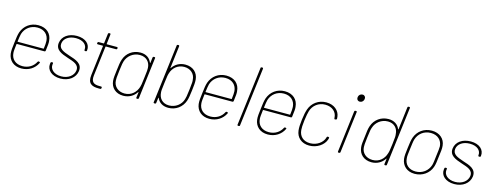

<svg xmlns="http://www.w3.org/2000/svg" viewBox="-23 -1420 5512 2148"><g transform="rotate(15 2733.0 -346.0)"><path d="M225 -20C144 -20 95 -68 91 -138C89 -156 93 -190 99 -240C100 -243 102 -244 104 -244H423C429 -244 433 -248 434 -255C443 -327 445 -344 442 -371C436 -453 378 -509 283 -509C192 -509 122 -455 94 -376C83 -344 79 -309 72 -252C65 -196 60 -156 64 -122C74 -45 130 8 220 8C304 8 372 -37 404 -104C407 -110 405 -115 399 -116L391 -118C385 -119 381 -117 378 -111C351 -57 296 -20 225 -20ZM279 -481C360 -481 408 -432 413 -363C415 -346 412 -311 407 -274C407 -271 405 -270 403 -270H107C105 -270 103 -271 103 -274C108 -313 113 -346 118 -364C139 -432 200 -481 279 -481Z M671 4C770 4 842 -53 852 -131C863 -221 781 -245 703 -270C632 -294 573 -315 581 -379C588 -437 646 -478 726 -478C810 -478 858 -434 851 -378V-375C850 -369 854 -365 859 -365H869C875 -365 879 -369 880 -375V-378C889 -450 830 -505 730 -505C634 -505 562 -455 552 -377C542 -294 615 -267 693 -241C763 -218 831 -200 823 -130C815 -68 755 -22 674 -22C589 -22 541 -71 547 -124L549 -138C550 -144 547 -148 541 -148H531C525 -148 521 -144 520 -138L518 -123C510 -54 570 4 671 4Z M1118 -28C1049 -28 1017 -50 1026 -127L1068 -470C1068 -472 1071 -474 1073 -474H1191C1197 -474 1201 -478 1202 -484L1203 -491C1203 -497 1200 -501 1194 -501H1076C1074 -501 1072 -503 1073 -505L1086 -618C1087 -624 1084 -628 1078 -628H1068C1062 -628 1058 -624 1057 -618L1043 -505C1043 -503 1041 -501 1039 -501H980C974 -501 970 -497 969 -491L968 -484C967 -478 971 -474 977 -474H1036C1038 -474 1039 -472 1039 -470L997 -124C984 -23 1037 0 1112 0H1134C1140 0 1144 -4 1145 -10L1146 -18C1146 -24 1143 -28 1137 -28Z M1608 -491 1600 -427C1600 -423 1597 -423 1595 -426C1575 -476 1532 -509 1465 -509C1376 -509 1306 -455 1281 -378C1269 -344 1265 -305 1258 -249C1251 -193 1246 -157 1249 -124C1256 -46 1313 8 1400 8C1467 8 1520 -24 1552 -74C1554 -78 1557 -77 1557 -73L1549 -10C1548 -4 1552 0 1557 0H1567C1573 0 1577 -4 1578 -10L1637 -491C1638 -497 1634 -501 1629 -501H1619C1613 -501 1609 -497 1608 -491ZM1560 -138C1541 -75 1488 -20 1408 -20C1332 -20 1280 -70 1278 -137C1277 -158 1277 -167 1287 -251C1298 -336 1300 -345 1306 -364C1326 -429 1387 -481 1465 -481C1543 -481 1586 -428 1588 -364C1589 -343 1589 -334 1578 -249C1568 -165 1566 -157 1560 -138Z M2138 -377C2131 -455 2074 -509 1985 -509C1920 -509 1868 -478 1835 -429C1833 -425 1830 -426 1831 -430L1863 -690C1863 -696 1860 -700 1854 -700H1845C1839 -700 1834 -696 1834 -690L1750 -10C1749 -4 1753 0 1759 0H1768C1774 0 1779 -4 1779 -10L1787 -70C1787 -74 1790 -75 1792 -71C1812 -22 1857 8 1922 8C2010 8 2080 -46 2107 -124C2118 -156 2123 -193 2130 -249C2137 -305 2141 -344 2138 -377ZM2080 -134C2061 -68 1998 -20 1923 -20C1845 -20 1805 -73 1801 -134C1799 -154 1799 -166 1810 -250C1820 -333 1823 -345 1830 -367C1848 -430 1903 -481 1979 -481C2055 -481 2104 -431 2107 -367C2110 -347 2110 -335 2100 -251C2090 -168 2087 -156 2080 -134Z M2402 -20C2321 -20 2272 -68 2268 -138C2266 -156 2270 -190 2276 -240C2277 -243 2279 -244 2281 -244H2600C2606 -244 2610 -248 2611 -255C2620 -327 2622 -344 2619 -371C2613 -453 2555 -509 2460 -509C2369 -509 2299 -455 2271 -376C2260 -344 2256 -309 2249 -252C2242 -196 2237 -156 2241 -122C2251 -45 2307 8 2397 8C2481 8 2549 -37 2581 -104C2584 -110 2582 -115 2576 -116L2568 -118C2562 -119 2558 -117 2555 -111C2528 -57 2473 -20 2402 -20ZM2456 -481C2537 -481 2585 -432 2590 -363C2592 -346 2589 -311 2584 -274C2584 -271 2582 -270 2580 -270H2284C2282 -270 2280 -271 2280 -274C2285 -313 2290 -346 2295 -364C2316 -432 2377 -481 2456 -481Z M2730 0H2739C2745 0 2750 -4 2750 -10L2834 -690C2834 -696 2831 -700 2825 -700H2816C2810 -700 2805 -696 2805 -690L2721 -10C2720 -4 2724 0 2730 0Z M3079 -20C2998 -20 2949 -68 2945 -138C2943 -156 2947 -190 2953 -240C2954 -243 2956 -244 2958 -244H3277C3283 -244 3287 -248 3288 -255C3297 -327 3299 -344 3296 -371C3290 -453 3232 -509 3137 -509C3046 -509 2976 -455 2948 -376C2937 -344 2933 -309 2926 -252C2919 -196 2914 -156 2918 -122C2928 -45 2984 8 3074 8C3158 8 3226 -37 3258 -104C3261 -110 3259 -115 3253 -116L3245 -118C3239 -119 3235 -117 3232 -111C3205 -57 3150 -20 3079 -20ZM3133 -481C3214 -481 3262 -432 3267 -363C3269 -346 3266 -311 3261 -274C3261 -271 3259 -270 3257 -270H2961C2959 -270 2957 -271 2957 -274C2962 -313 2967 -346 2972 -364C2993 -432 3054 -481 3133 -481Z M3554 8C3644 8 3721 -45 3744 -114C3746 -121 3747 -126 3748 -130C3750 -137 3747 -140 3741 -141L3733 -142C3728 -143 3723 -141 3721 -136C3721 -134 3720 -131 3719 -130C3719 -130 3719 -130 3719 -129C3702 -69 3637 -20 3557 -20C3477 -20 3430 -68 3425 -138C3423 -159 3424 -195 3431 -251C3437 -301 3446 -342 3452 -363C3473 -432 3534 -481 3613 -481C3694 -481 3744 -432 3748 -373L3749 -359C3750 -352 3753 -349 3759 -350L3769 -351C3775 -352 3779 -356 3779 -362C3779 -370 3778 -379 3777 -387C3769 -454 3709 -509 3618 -509C3527 -509 3456 -455 3428 -377C3417 -345 3409 -310 3402 -252C3395 -196 3393 -157 3397 -124C3406 -46 3464 8 3554 8Z M3975 -613C3998 -613 4018 -631 4021 -656C4024 -680 4009 -698 3986 -698C3961 -698 3942 -680 3939 -656C3936 -631 3951 -613 3975 -613ZM3892 -1H3902C3908 -1 3912 -5 3913 -11L3972 -492C3973 -498 3969 -502 3964 -502H3954C3948 -502 3944 -498 3943 -492L3884 -11C3883 -5 3886 -1 3892 -1Z M4506 -690 4474 -428C4473 -424 4470 -423 4469 -427C4449 -477 4403 -509 4338 -509C4250 -509 4179 -455 4153 -377C4141 -344 4137 -305 4131 -249C4124 -193 4118 -156 4122 -124C4130 -46 4186 8 4275 8C4340 8 4393 -23 4426 -73C4428 -77 4430 -76 4430 -72L4422 -10C4422 -4 4425 0 4431 0H4441C4446 0 4451 -4 4451 -10L4535 -690C4536 -696 4532 -700 4526 -700H4517C4511 -700 4507 -696 4506 -690ZM4430 -134C4412 -73 4359 -20 4281 -20C4205 -20 4154 -68 4151 -134C4150 -156 4150 -168 4160 -251C4170 -335 4174 -347 4181 -367C4201 -431 4262 -481 4338 -481C4413 -481 4455 -430 4458 -367C4461 -345 4461 -333 4451 -250C4441 -166 4437 -154 4430 -134Z M4775 8C4866 8 4940 -46 4967 -124C4979 -157 4982 -193 4989 -251C4996 -304 5002 -344 4998 -377C4991 -455 4930 -509 4840 -509C4748 -509 4678 -455 4650 -377C4639 -345 4634 -309 4627 -252C4620 -197 4615 -157 4619 -124C4629 -46 4685 8 4775 8ZM4779 -20C4699 -20 4651 -68 4647 -138C4644 -159 4649 -196 4656 -251C4662 -301 4667 -341 4674 -363C4695 -432 4756 -481 4835 -481C4915 -481 4965 -432 4970 -363C4971 -342 4966 -305 4959 -251C4953 -200 4949 -160 4942 -138C4920 -69 4858 -20 4779 -20Z M5233 4C5332 4 5404 -53 5414 -131C5425 -221 5343 -245 5265 -270C5194 -294 5135 -315 5143 -379C5150 -437 5208 -478 5288 -478C5372 -478 5420 -434 5413 -378V-375C5412 -369 5416 -365 5421 -365H5431C5437 -365 5441 -369 5442 -375V-378C5451 -450 5392 -505 5292 -505C5196 -505 5124 -455 5114 -377C5104 -294 5177 -267 5255 -241C5325 -218 5393 -200 5385 -130C5377 -68 5317 -22 5236 -22C5151 -22 5103 -71 5109 -124L5111 -138C5112 -144 5109 -148 5103 -148H5093C5087 -148 5083 -144 5082 -138L5080 -123C5072 -54 5132 4 5233 4Z"/></g></svg>

Font: Barlow Thin
Style: Italic
Weight: 250
Italic angle: -7°
Designer: Jeremy Tribby
Foundry: Tribby Type
Version: Version 1.422;hotconv 1.0.109;makeotfexe 2.5.65596